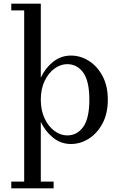

<svg xmlns="http://www.w3.org/2000/svg" viewBox="-20 -770 660 1040"><path d="M41 213.5H111V-713.5H41V-750H201V-349.5Q225 -401 267.5 -435Q310 -469 364.5 -469Q415.5 -469 461 -440.5Q506.5 -412 535.2 -358.5Q564 -305 564 -230Q564 -155 535.2 -101.2Q506.5 -47.5 461 -18.8Q415.5 10 364.5 10Q310 10 267.5 -24.2Q225 -58.5 201 -110V213.5H270.5V250H41ZM201 -230Q201 -171.5 221.8 -128Q242.5 -84.5 275.5 -60.5Q308.5 -36.5 344 -36.5Q398 -36.5 431 -83Q464 -129.5 464 -230Q464 -330.5 431 -376.5Q398 -422.5 344 -422.5Q308.5 -422.5 275.5 -398.8Q242.5 -375 221.8 -331.8Q201 -288.5 201 -230Z"/></svg>

Font: Bodoni* 06pt
Style: Regular
Weight: 400
Version: Version 2.3